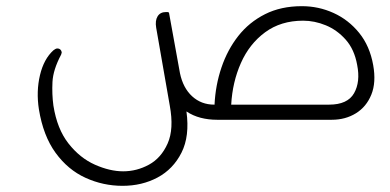

<svg xmlns="http://www.w3.org/2000/svg" viewBox="-20 -388 1264 622"><path d="M1189 -177Q1199 -121 1183 -81.5Q1167 -42 1133 -21Q1099 0 1055 0H683Q655 0 630 -6.5Q605 -13 584 -27Q595 53 568 106.5Q541 160 490.5 187Q440 214 377 214Q314 214 257 188Q200 162 160 107Q120 52 106 -34Q97 -92 109.5 -144.5Q122 -197 153 -225Q156 -227 159 -229Q162 -231 166 -231Q177 -231 180 -219Q180 -217 178 -211Q152 -162 150 -122.5Q148 -83 153 -46Q165 30 202 77Q239 124 287.5 145.5Q336 167 379 167Q423 167 462.5 145.5Q502 124 523 77Q544 30 530 -46L486 -298Q482 -321 490.5 -335Q499 -349 518 -349H522Q528 -349 528 -344L563 -151Q573 -103 602.5 -76Q632 -49 674 -49H675Q678 -112 697.5 -169.5Q717 -227 752 -271.5Q787 -316 838.5 -342Q890 -368 958 -368Q1012 -368 1060.5 -346Q1109 -324 1143.5 -281.5Q1178 -239 1189 -177ZM729 -49H1046Q1106 -49 1127 -86Q1148 -123 1137 -178Q1128 -228 1100 -259.5Q1072 -291 1035.5 -306Q999 -321 962 -321Q890 -321 839 -283.5Q788 -246 760.5 -184Q733 -122 729 -49Z"/></svg>

Font: Zain Light
Style: Italic
Weight: 300
Italic angle: -10°
Designer: Zain,Boutros
Foundry: Mobile Telecommunications Company (Zain), 2024
Version: Version 1.51; ttfautohint (v1.8.4)